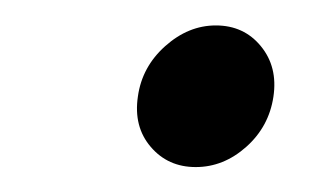

<svg xmlns="http://www.w3.org/2000/svg" viewBox="-20 -348 253 154"><path d="M137 -214Q159.3 -214 177.5 -230.2Q195.7 -246.4 199.3 -270.4Q202.9 -294.4 189.2 -311Q175.6 -327.6 153.1 -327.6Q131.1 -327.6 112.5 -311Q93.9 -294.4 90.6 -270.6Q87 -246.4 100.9 -230.2Q114.7 -214 137 -214Z"/></svg>

Font: Secuela ExtLt
Style: Italic
Weight: 200
Italic angle: -8°
Designer: Fernando Haro
Foundry: deFharo
Version: Version 1.704